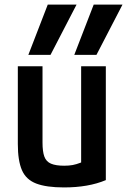

<svg xmlns="http://www.w3.org/2000/svg" viewBox="-20 -810 556 840"><path d="M402 -570H305L390 -790H516ZM201 -570H104L189 -790H315ZM260 10Q183 10 138.5 -7Q94 -24 76 -65.5Q58 -107 58 -180V-520H166V-186Q166 -147 174 -125Q182 -103 203 -94Q224 -85 261 -85Q282 -85 298 -88Q314 -91 332 -98Q350 -105 375 -118L335 -50V-520H443V-22Q367 10 260 10Z"/></svg>

Font: M PLUS 1 Code Medium
Style: Regular
Weight: 500
Designer: Coji Morishita
Foundry: UNDERFOREST DESIGN
Version: Version 1.002